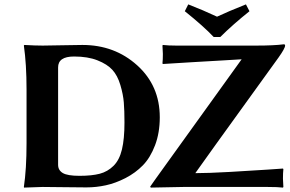

<svg xmlns="http://www.w3.org/2000/svg" viewBox="-20 -853 1321 876"><path d="M245.1 -101.1Q245.1 -76.2 266.6 -63.5Q288.1 -50.8 342.8 -50.8Q398.9 -50.8 435.1 -60.3Q471.2 -69.8 498 -96.4Q524.9 -123 536.4 -171.1Q547.9 -219.2 547.9 -293.9Q547.9 -349.1 544.9 -385.5Q542 -421.9 529.1 -465.3Q516.1 -508.8 492.7 -534.4Q469.2 -560.1 425 -577.6Q380.9 -595.2 317.9 -595.2Q244.6 -595.2 245.1 -544.9ZM174.8 -645Q210 -645 265.4 -646.5Q320.8 -647.9 356 -647.9Q502.9 -647.9 606 -554.9Q709 -461.9 709 -317.9Q709 -247.1 687.5 -190.4Q666 -133.8 632.1 -98.9Q598.1 -64 552.5 -40.5Q506.8 -17.1 462.9 -7.6Q418.9 2 374 2Q329.1 2 271 1Q212.9 0 174.8 0L89.8 2.9L88.9 0Q101.1 -81.1 101.1 -200.2V-444.8Q101.1 -560.1 88.9 -645L90.8 -647.9Q140.6 -645 174.8 -645ZM823.2 -801.8 838.9 -833Q905.8 -807.1 970.2 -776.9Q1021 -800.8 1102.1 -833L1118.2 -801.8Q1043 -741.7 984.9 -684.1H955.1Q909.2 -732.9 823.2 -801.8ZM871.1 -63Q929.2 -63 1029.1 -68.6Q1128.9 -74.2 1200.2 -79.1L1271 -84L1272.9 -81.1Q1271 -64.9 1271 -38.1Q1271 -28.3 1272.9 0L1271 2.9Q1247.1 0 1200.2 0H816.9L668 2.9L665 -1Q670.9 -8.8 679.9 -22.5Q689 -36.1 690.9 -38.1L1082.5 -582.5Q1082.5 -582.5 992.7 -577.1Q902.8 -571.8 857.9 -569.3L723.1 -561L721.2 -564Q723.1 -580.1 723.1 -606.9Q723.1 -616.7 721.2 -645L723.1 -647.9Q747.1 -645 784.2 -645H1148.9Q1230 -645 1274.9 -650.9Q1280.8 -650.9 1280.8 -645Q1280.8 -632.8 1251 -590.8Q871.1 -64.9 871.1 -63Z"/></svg>

Font: Linux Biolinum
Style: Bold
Weight: 700
Designer: Philipp H. Poll
Foundry: Philipp H. Poll
Version: Version 1.3.2 ; ttfautohint (v0.9)